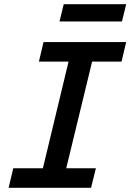

<svg xmlns="http://www.w3.org/2000/svg" viewBox="-20 -893 620 913"><path d="M21 0 43 -93H184L306 -600H165L187 -693H580L558 -600H418L295 -93H436L413 0ZM263 -791 283 -873H580L560 -791Z"/></svg>

Font: Ubuntu Sans Mono Medium
Style: Italic
Weight: 500
Italic angle: -13.5°
Monospace: yes
Designer: Dalton Maag Ltd
Foundry: Dalton Maag Ltd
Version: Version 1.006